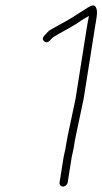

<svg xmlns="http://www.w3.org/2000/svg" viewBox="-20 -705 379 711"><path d="M230.6 -29 245.5 -123 252.7 -156 256.4 -179.5C257.8 -187.8 259.5 -196.7 261.6 -206L289.7 -339L332.5 -609C337.5 -640.6 345.7 -671.4 330.3 -683.5C322.8 -689.4 304.1 -676.4 299.1 -673C283.4 -662.2 276.1 -659.3 256.4 -645.9C244.6 -637.8 216.3 -621.6 171.6 -597.5C163.6 -593.2 156.7 -587.3 150.9 -580C142.8 -572 132.1 -561.7 143.4 -552C155 -542.2 164.4 -554.5 172.2 -563C178.7 -569.9 212.5 -587.6 220.8 -592.5C234.7 -600.6 259.5 -613.7 273.6 -624C290 -635.9 294.9 -636.7 309.3 -646C306.4 -632 304.1 -619.7 302.5 -609L259.7 -339L231.8 -207C229.5 -197 227.7 -187.7 226.4 -179L222.9 -157L215.5 -123L200.6 -29C199.3 -21.1 205.3 -14 213.2 -14C221.1 -14 229.3 -21.1 230.6 -29Z"/></svg>

Font: MewTooHand
Style: Ita
Weight: 400
Designer: Mew Too, Robert Jablonski
Version: Version 0.77